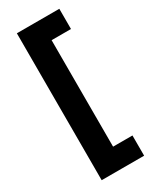

<svg xmlns="http://www.w3.org/2000/svg" viewBox="-222 -807 798 987"><g transform="rotate(-30 177.5 -313.0)"><path d="M68 123V-749H320V-629H205V3H320V123Z"/></g></svg>

Font: Titillium Web SemiBold
Style: Regular
Weight: 600
Designer: Mohamed Gaber, Accademia di Belle Arti di Urbino
Foundry: Kief Type Foundry, Accademia di Belle Arti di Urbino
Version: Version 3.000; ttfautohint (v1.8.4)